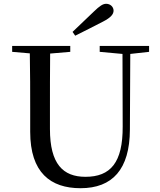

<svg xmlns="http://www.w3.org/2000/svg" viewBox="-20 -974 843 1011"><path d="M362 -806 376 -786C425 -810 473 -835 522 -860C565 -882 578 -900 578 -918C578 -937 562 -954 539 -954C522 -954 505 -943 474 -913C439 -880 400 -843 362 -806ZM505 -701 625 -690 626 -308C627 -118 562 -43 430 -43C312 -43 243 -110 243 -295V-394C243 -494 243 -594 244 -692L350 -701V-732H44V-701L137 -693C139 -594 139 -493 139 -394V-280C139 -65 246 17 404 17C572 17 663 -82 664 -291L666 -690L765 -701V-732H505Z"/></svg>

Font: Noto Serif KR Medium
Style: Regular
Weight: 500
Designer: Ryoko NISHIZUKA 西塚涼子 (kana & ideographs); Frank Grießhammer (Latin, Greek & Cyrillic); Wenlong ZHANG 张文龙 (bopomofo); San
Foundry: Adobe
Version: Version 2.001;hotconv 1.1.0;makeotfexe 2.6.0